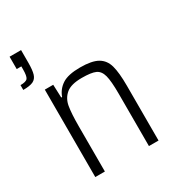

<svg xmlns="http://www.w3.org/2000/svg" viewBox="-177 -856 896 970"><g transform="rotate(-30 271.5 -371.5)"><path d="M51 -654V-671H24V-743H91V-671Q91 -626 84 -603.5Q77 -581 58 -572Q39 -563 0 -563V-591Q33 -591 42 -603Q51 -615 51 -654ZM144 -510 147 -434H152Q166 -473 200.5 -495.5Q235 -518 305 -518Q373 -518 407 -498.5Q441 -479 452.5 -437.5Q464 -396 464 -320V0H408V-305Q408 -379 399 -412.5Q390 -446 365.5 -457Q341 -468 286 -468Q223 -468 194 -443.5Q165 -419 158 -378.5Q151 -338 151 -264V0H95V-510Z"/></g></svg>

Font: Saira SemiCondensed Light
Style: Regular
Weight: 300
Width: 4
Designer: Hector Gatti with collaboration of the Omnibus-Type team
Foundry: Omnibus-Type
Version: Version 0.072; ttfautohint (v1.8)